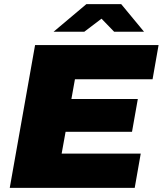

<svg xmlns="http://www.w3.org/2000/svg" viewBox="-20 -905 784 925"><path d="M238 -752H386L469 -815L530 -752H674L564 -885H396ZM27 0H629L658 -165H277L296 -270H616L644 -428H324L341 -523H715L744 -688H149Z"/></svg>

Font: Archivo Black
Style: Italic
Weight: 900
Italic angle: -10°
Designer: Hector Gatti
Foundry: Omnibus-Type
Version: Version 2.001